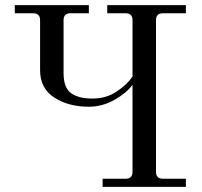

<svg xmlns="http://www.w3.org/2000/svg" viewBox="-20 -732 790 752"><path d="M382 0V-32H472Q499 -32 499 -59V-400Q476 -368 428.5 -341Q381 -314 328 -314Q248 -314 192.5 -350Q137 -386 137 -457V-653Q137 -680 110 -680H38V-712H328V-680H256Q229 -680 229 -653V-446Q229 -388 258.5 -367Q288 -346 342 -346Q395 -346 435.5 -372.5Q476 -399 499 -432V-653Q499 -680 472 -680H400V-712H708V-680H618Q591 -680 591 -653V-59Q591 -32 618 -32H708V0Z"/></svg>

Font: Old Standard TT
Style: Regular
Weight: 400
Designer: Alexey Kryukov <alexios@thessalonica.org.ru>
Version: Version 1.0